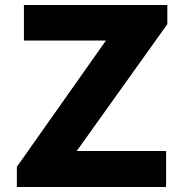

<svg xmlns="http://www.w3.org/2000/svg" viewBox="-20 -743 728 763"><path d="M47 0H640V-143H285L645 -647V-723H75V-582H401L47 -80Z"/></svg>

Font: United Sans ExtraBold
Style: Regular
Weight: 800
Designer: Pablo Impallari, Rodrigo Fuenzalida (Modified by Dan O. Williams)
Version: Version 1.000;PS 001.000;hotconv 1.0.88;makeotf.lib2.5.64775